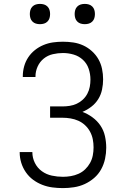

<svg xmlns="http://www.w3.org/2000/svg" viewBox="-20 -957 640 985"><path d="M303 8Q276 8 249 4.5Q222 1 196.5 -9Q171 -19 149.5 -35Q128 -51 112.5 -73.5Q97 -96 89 -122Q81 -148 81 -175Q81 -176 81 -176Q81 -176 81 -177H146Q146 -177 146 -176.5Q146 -176 146 -176Q146 -147 159 -121Q172 -95 195 -78.5Q218 -62 246 -56Q274 -50 303 -50Q323 -50 343.5 -53.5Q364 -57 383 -65.5Q402 -74 417 -88.5Q432 -103 442 -121Q452 -139 456 -159.5Q460 -180 460 -201Q460 -222 456 -242.5Q452 -263 442 -281.5Q432 -300 416.5 -314.5Q401 -329 382 -337.5Q363 -346 342 -349.5Q321 -353 300 -353H237V-411H300Q319 -411 338 -414Q357 -417 374 -425Q391 -433 405 -446Q419 -459 428 -476Q437 -493 440.5 -511.5Q444 -530 444 -549Q444 -577 435 -604Q426 -631 405.5 -650Q385 -669 358 -677Q331 -685 303 -685Q277 -685 251 -679Q225 -673 204.5 -656.5Q184 -640 173 -615.5Q162 -591 162 -565Q162 -564 162 -563.5Q162 -563 162 -562H97Q97 -563 97 -564Q97 -565 97 -566Q97 -592 104 -617Q111 -642 125 -663Q139 -684 159 -700Q179 -716 203 -726Q227 -736 252 -739.5Q277 -743 303 -743Q330 -743 356.5 -739Q383 -735 407 -724Q431 -713 451.5 -694.5Q472 -676 485 -653Q498 -630 503.5 -603.5Q509 -577 509 -550Q509 -524 503.5 -497.5Q498 -471 484 -448.5Q470 -426 448.5 -409.5Q427 -393 403 -383Q430 -373 454.5 -355Q479 -337 495.5 -312.5Q512 -288 518.5 -258.5Q525 -229 525 -199Q525 -171 519 -142.5Q513 -114 499 -88.5Q485 -63 463 -44Q441 -25 415 -13Q389 -1 360 3.5Q331 8 303 8ZM415 -833Q404 -833 394 -836Q384 -839 376.5 -846.5Q369 -854 366 -864Q363 -874 363 -885Q363 -896 366 -906Q369 -916 376.5 -923.5Q384 -931 394 -934Q404 -937 415 -937Q426 -937 436 -934Q446 -931 453.5 -923.5Q461 -916 464 -906Q467 -896 467 -885Q467 -874 464 -864Q461 -854 453.5 -846.5Q446 -839 436 -836Q426 -833 415 -833ZM185 -833Q174 -833 164 -836Q154 -839 146.5 -846.5Q139 -854 136 -864Q133 -874 133 -885Q133 -896 136 -906Q139 -916 146.5 -923.5Q154 -931 164 -934Q174 -937 185 -937Q196 -937 206 -934Q216 -931 223.5 -923.5Q231 -916 234 -906Q237 -896 237 -885Q237 -874 234 -864Q231 -854 223.5 -846.5Q216 -839 206 -836Q196 -833 185 -833Z"/></svg>

Font: Iosevka Aile Custom Light
Style: Regular
Weight: 300
Designer: Belleve Invis
Foundry: Belleve Invis
Version: Version 17.0.2; ttfautohint (v1.8.3)